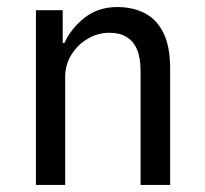

<svg xmlns="http://www.w3.org/2000/svg" viewBox="-20 -525 583 545"><path d="M82 0V-496H158V-403H163Q182 -445 220.5 -475Q259 -505 313 -505Q358 -505 392 -487Q426 -469 444.5 -430.5Q463 -392 463 -329V0H379V-323Q379 -361 369 -384.5Q359 -408 339.5 -420Q320 -432 291 -432Q258 -432 229 -415Q200 -398 182.5 -369.5Q165 -341 165 -306V0Z"/></svg>

Font: Nunito Sans 7pt Condensed
Style: Regular
Weight: 400
Width: 3
Designer: Vernon Adams
Foundry: Vernon Adams
Version: Version 3.101;gftools[0.9.27]